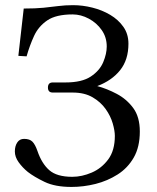

<svg xmlns="http://www.w3.org/2000/svg" viewBox="-20 -718 615 751"><path d="M262.7 -26.4Q300.3 -26.4 338.9 -43Q377.4 -59.6 403.3 -94.5Q429.2 -129.4 429.2 -186.5Q429.2 -206.5 420.9 -235.4Q412.6 -264.2 393.3 -291.5Q374 -318.8 342.3 -337.4Q310.5 -356 264.2 -356H186.5Q167.5 -356 167.5 -375.5Q167.5 -395.5 186.5 -395.5H236.3Q300.3 -395.5 335.2 -418.7Q370.1 -441.9 383.8 -474.9Q397.5 -507.8 397.5 -536.1Q397.5 -572.3 377.9 -600.3Q358.4 -628.4 327.4 -645Q296.4 -661.6 264.2 -661.6Q199.2 -661.6 164.8 -638.2Q130.4 -614.7 113.3 -577.6Q96.2 -540.5 84 -497.6L51.8 -499.5L72.8 -684.6Q119.6 -684.6 150.4 -687.7Q181.2 -690.9 207.8 -694.3Q234.4 -697.8 266.1 -697.8Q303.2 -697.8 341.3 -688.2Q379.4 -678.7 411.1 -659.9Q442.9 -641.1 462.6 -613Q482.4 -585 482.4 -546.9Q482.4 -484.4 450 -443.6Q417.5 -402.8 360.4 -381.3Q398.4 -371.1 436.8 -350.8Q475.1 -330.6 501 -295.7Q526.9 -260.7 526.9 -203.6Q526.9 -143.1 503.2 -101.8Q479.5 -60.5 439.9 -35.4Q400.4 -10.3 353.5 1.5Q306.6 13.2 259.8 13.2Q195.3 13.2 154.3 -6.6Q113.3 -26.4 88.9 -45.4Q67.9 -62.5 53 -83.3Q38.1 -104 38.1 -125.5Q38.1 -146.5 47.4 -160.6Q56.6 -174.8 74.2 -174.8Q96.2 -174.8 106.9 -163.8Q117.7 -152.8 126.5 -127.4Q143.1 -78.6 172.6 -52.5Q202.1 -26.4 262.7 -26.4Z"/></svg>

Font: Kurinto Seri
Style: Regular
Weight: 400
Designer: Kurinto was developed by Clint Goss from a range of fonts that are compatible with the SIL Open Font License Version 1.1
Foundry: Clinton F. Goss
Version: Version 2.196; July 25, 2020